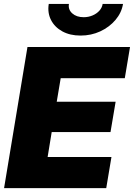

<svg xmlns="http://www.w3.org/2000/svg" viewBox="-20 -970 690 990"><path d="M1 0 121.6 -727.5H650.4L623.5 -566.9H293L272.5 -445.3H576.2L549.8 -289.1H246.6L225.6 -160.6H554.7L527.8 0ZM395.5 -786.6Q340.8 -786.6 301.3 -808.3Q261.7 -830.1 242.9 -867.2Q224.1 -904.3 231.4 -949.7H335.4Q330.6 -920.9 352.5 -901.1Q374.5 -881.3 411.6 -881.3Q436 -881.3 457.3 -890.4Q478.5 -899.4 492.4 -914.8Q506.3 -930.2 509.3 -949.7H614.3Q606.9 -904.3 575.4 -867.2Q543.9 -830.1 497.1 -808.3Q450.2 -786.6 395.5 -786.6Z"/></svg>

Font: Inter 16pt Black
Style: Italic
Weight: 900
Italic angle: -9.3988°
Version: Version 4.001;git-66647c0bb